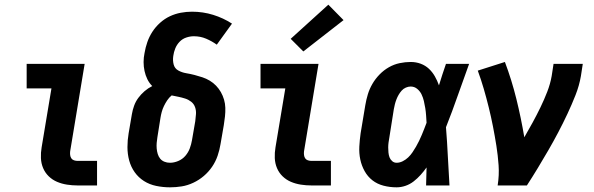

<svg xmlns="http://www.w3.org/2000/svg" viewBox="-20 -793 2540 821"><path d="M312 0Q289 0 266.5 -3.5Q244 -7 224 -15.5Q204 -24 188.5 -39Q173 -54 164.5 -74Q156 -94 155 -117Q154 -140 158 -163L200 -415H94V-520H342L280 -146Q279 -138 280 -130Q281 -122 285 -116Q289 -110 296.5 -107.5Q304 -105 312 -105H395V0Z M707 8Q677 8 648 2Q619 -4 595.5 -19Q572 -34 556 -56.5Q540 -79 532.5 -106.5Q525 -134 525 -164Q525 -194 530 -223L544 -305Q547 -323 553.5 -341Q560 -359 571.5 -374.5Q583 -390 598 -403Q613 -416 631 -425Q618 -438 610 -454.5Q602 -471 598 -489.5Q594 -508 594 -527.5Q594 -547 598 -566Q602 -590 610 -613Q618 -636 631.5 -657Q645 -678 664.5 -695.5Q684 -713 706.5 -723.5Q729 -734 753 -738.5Q777 -743 801 -743Q848 -743 891.5 -729.5Q935 -716 972 -692L907 -602Q886 -617 861.5 -627.5Q837 -638 809 -638Q793 -638 776.5 -632.5Q760 -627 748 -614.5Q736 -602 729.5 -586Q723 -570 721 -554Q718 -535 722.5 -517.5Q727 -500 742.5 -491.5Q758 -483 776 -480Q794 -477 811.5 -472.5Q829 -468 845.5 -462.5Q862 -457 877 -448Q892 -439 904 -426.5Q916 -414 924.5 -399Q933 -384 938 -367Q943 -350 943.5 -332Q944 -314 942 -295Q940 -276 937 -258L923 -177Q919 -152 910.5 -127Q902 -102 887 -80Q872 -58 851.5 -40.5Q831 -23 806.5 -11.5Q782 0 757 4Q732 8 707 8ZM707 -97Q724 -97 742 -104.5Q760 -112 772.5 -126.5Q785 -141 791.5 -158.5Q798 -176 801 -194L815 -275Q817 -290 818 -305.5Q819 -321 814 -335Q809 -349 797.5 -358Q786 -367 772 -371.5Q758 -376 743.5 -379Q729 -382 714 -385Q703 -376 695 -364Q687 -352 681 -339.5Q675 -327 671.5 -314Q668 -301 666 -288L653 -206Q651 -194 650 -182Q649 -170 650 -158Q651 -146 654.5 -134.5Q658 -123 665 -114.5Q672 -106 683 -101.5Q694 -97 707 -97Z M1312 0Q1289 0 1266.5 -3.5Q1244 -7 1224 -15.5Q1204 -24 1188.5 -39Q1173 -54 1164.5 -74Q1156 -94 1155 -117Q1154 -140 1158 -163L1200 -415H1094V-520H1342L1280 -146Q1279 -138 1280 -130Q1281 -122 1285 -116Q1289 -110 1296.5 -107.5Q1304 -105 1312 -105H1395V0ZM1277 -573 1223 -627 1384 -773 1449 -707Z M1676 8Q1647 8 1620 1Q1593 -6 1572.5 -22Q1552 -38 1539 -61.5Q1526 -85 1520.5 -111.5Q1515 -138 1516.5 -166.5Q1518 -195 1522 -223L1542 -343Q1546 -367 1553 -390Q1560 -413 1572.5 -434.5Q1585 -456 1603 -474.5Q1621 -493 1643 -505.5Q1665 -518 1689 -523Q1713 -528 1736 -528Q1759 -528 1779 -520.5Q1799 -513 1814 -499Q1829 -485 1839.5 -466.5Q1850 -448 1857 -428Q1864 -451 1871.5 -474Q1879 -497 1887 -520H1986Q1961 -452 1937.5 -384.5Q1914 -317 1887 -249Q1892 -187 1895 -124.5Q1898 -62 1902 0H1802Q1803 -19 1803 -38.5Q1803 -58 1804 -77Q1792 -60 1778.5 -45Q1765 -30 1749 -17.5Q1733 -5 1714 1.5Q1695 8 1676 8ZM1676 -97Q1689 -97 1702 -103.5Q1715 -110 1725.5 -120Q1736 -130 1744 -142Q1752 -154 1759 -166Q1766 -178 1772 -190.5Q1778 -203 1783.5 -216Q1789 -229 1794 -242Q1799 -255 1804 -268Q1803 -284 1802 -299.5Q1801 -315 1798.5 -330.5Q1796 -346 1792.5 -361Q1789 -376 1782.5 -389.5Q1776 -403 1764 -413Q1752 -423 1736 -423Q1726 -423 1715.5 -418.5Q1705 -414 1697.5 -405.5Q1690 -397 1684.5 -387.5Q1679 -378 1675 -367.5Q1671 -357 1668.5 -347Q1666 -337 1664 -326L1645 -206Q1643 -195 1641.5 -184Q1640 -173 1640 -162.5Q1640 -152 1641 -141Q1642 -130 1645.5 -120.5Q1649 -111 1657 -104Q1665 -97 1676 -97Z M2108 0Q2115 -44 2112 -86.5Q2109 -129 2102.5 -170Q2096 -211 2088 -252Q2080 -293 2070 -333.5Q2060 -374 2048.5 -413.5Q2037 -453 2023 -491L2139 -528Q2168 -451 2188 -370Q2208 -289 2222 -206Q2240 -237 2257.5 -269Q2275 -301 2291 -334Q2307 -367 2320 -400.5Q2333 -434 2339 -468L2347 -520H2472L2464 -468Q2457 -427 2441 -386.5Q2425 -346 2406.5 -306.5Q2388 -267 2367.5 -228Q2347 -189 2325 -151Q2303 -113 2280 -75Q2257 -37 2233 0Z"/></svg>

Font: Iosevka SS04 Extrabold Oblique
Style: Regular
Weight: 800
Italic angle: -9°
Monospace: yes
Designer: Belleve Invis
Foundry: Belleve Invis
Version: Version 19.0.0; ttfautohint (v1.8.4)